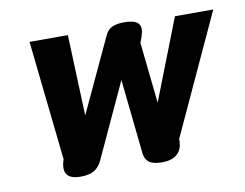

<svg xmlns="http://www.w3.org/2000/svg" viewBox="-61 -578 855 671"><g transform="rotate(-10 366.0 -242.5)"><path d="M120 -30Q120 -42 124 -54L126 -60L80 -485H216L227 -198L351 -464Q359 -480 374.5 -487.5Q390 -495 417 -495Q447 -495 460.5 -486.5Q474 -478 474 -462Q474 -451 469 -436L461 -414L484 -198L596 -485H732L536 -60V-54Q536 -24 517.5 -7Q499 10 464 10Q432 10 417.5 -1Q403 -12 401 -34L373 -298L251 -34Q241 -12 223.5 -1Q206 10 174 10Q120 10 120 -30Z"/></g></svg>

Font: Niramit
Style: Bold Italic
Weight: 700
Italic angle: -10°
Designer: Katatrad Aksorn Co.,Ltd.
Foundry: Cadson Demak Co.,Ltd.
Version: Version 1.001; ttfautohint (v1.6)